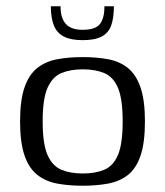

<svg xmlns="http://www.w3.org/2000/svg" viewBox="-20 -586 526 612"><path d="M244 6Q198 6 161.5 -1Q125 -8 98.5 -29Q72 -50 58 -91Q44 -132 44 -199Q44 -266 58 -307Q72 -348 98.5 -369Q125 -390 161.5 -397Q198 -404 244 -404Q289 -404 325.5 -397Q362 -390 388 -369Q414 -348 428 -307Q442 -266 442 -199Q442 -131 428 -90Q414 -49 388 -28.5Q362 -8 325.5 -1Q289 6 244 6ZM244 -33Q284 -33 312.5 -45Q341 -57 356 -92Q371 -127 371 -199Q371 -271 356 -306Q341 -341 312.5 -353Q284 -365 244 -365Q204 -365 175.5 -353Q147 -341 131.5 -306Q116 -271 116 -199Q116 -127 131.5 -92Q147 -57 175.5 -45Q204 -33 244 -33ZM243 -458Q206 -458 183.5 -469.5Q161 -481 151.5 -505.5Q142 -530 142 -566H173Q173 -528 190 -509.5Q207 -491 243 -491Q285 -491 299 -510Q313 -529 313 -566H343Q343 -529 334.5 -505Q326 -481 304 -469.5Q282 -458 243 -458Z"/></svg>

Font: Genos Thin
Style: Regular
Weight: 400
Version: Version 1.010